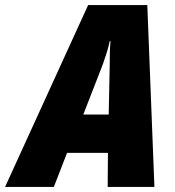

<svg xmlns="http://www.w3.org/2000/svg" viewBox="-77 -736 689 756"><path d="M328 -483Q336 -506 343 -528Q350 -550 355 -574H358Q356 -550 355.5 -526.5Q355 -503 355 -479L351 -285H251ZM135 0 187 -134H348L347 0H531L503 -716H270L-57 0Z"/></svg>

Font: Noto Sans Display SemiCondensed Black
Style: Italic
Weight: 900
Width: 4
Designer: Monotype Design team
Foundry: Monotype Imaging Inc.
Version: 1.000